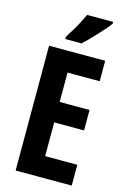

<svg xmlns="http://www.w3.org/2000/svg" viewBox="-138 -997 703 1061"><g transform="rotate(15 213.5 -466.5)"><path d="M385 0H64V-714H385V-597H201V-429H372V-312H201V-119H385ZM372 -923Q363 -909 346.5 -890.5Q330 -872 310.5 -850.5Q291 -829 271 -809Q251 -789 234 -773H141V-786Q158 -813 173 -838Q188 -863 200.5 -887Q213 -911 223 -933H372Z"/></g></svg>

Font: Noto Sans Khmer ExtraCondensed
Style: Bold
Weight: 700
Width: 2
Designer: Danh Hong and the Monotype Design Team
Foundry: Monotype Imaging Inc.
Version: Version 2.004